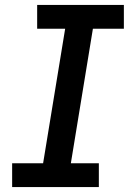

<svg xmlns="http://www.w3.org/2000/svg" viewBox="-20 -755 540 775"><path d="M379 0H29V-96H154L243 -639H130V-735H480V-639H355L266 -96H379Z"/></svg>

Font: Iosevka Term Curly Oblique
Style: Bold
Weight: 700
Italic angle: -9°
Designer: Belleve Invis
Foundry: Belleve Invis
Version: Version 32.3.0